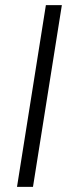

<svg xmlns="http://www.w3.org/2000/svg" viewBox="-20 -725 272 745"><path d="M46 0 158 -705H220L108 0Z"/></svg>

Font: Nunito Sans 10pt SemiCondensed Light
Style: Italic
Weight: 300
Width: 4
Italic angle: -9°
Designer: Vernon Adams
Foundry: Vernon Adams
Version: Version 3.101;gftools[0.9.27]